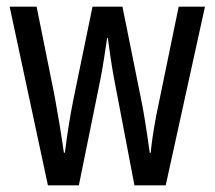

<svg xmlns="http://www.w3.org/2000/svg" viewBox="-20 -557 645 577"><path d="M322 -325 384 0H478L596 -537H517L450 -212C441 -164 435 -124 433 -98H430C420 -170 411 -227 403 -264L348 -537H258L202 -265C189 -202 181 -146 175 -98H172C164 -155 154 -214 144 -269L90 -537H9L124 0H217L283 -325C290 -361 296 -404 302 -443H304C309 -406 315 -363 322 -325Z"/></svg>

Font: Noto Sans Thai Looped ExtraCondensed
Style: Regular
Weight: 400
Width: 2
Designer: Sasikarn Vongin, Ben Mitchell
Foundry: The Fontpad Ltd
Version: Version 1.001